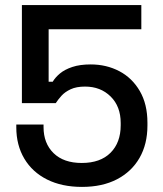

<svg xmlns="http://www.w3.org/2000/svg" viewBox="-20 -720 639 754"><path d="M302 14Q223 14 165 -15Q107 -44 75.5 -97Q44 -150 44 -220V-231H151V-221Q151 -157 190.5 -118.5Q230 -80 301 -80Q374 -80 414 -120Q454 -160 454 -228V-237Q454 -302 414.5 -341Q375 -380 314 -380Q280 -380 257.5 -369.5Q235 -359 221.5 -344Q208 -329 199 -315H66V-700H535V-605H171V-399H187Q197 -416 215.5 -431.5Q234 -447 264 -457Q294 -467 336 -467Q398 -467 448.5 -440.5Q499 -414 529 -362.5Q559 -311 559 -238V-227Q559 -154 528 -100Q497 -46 439.5 -16Q382 14 302 14Z"/></svg>

Font: Space Grotesk Light Medium
Style: Regular
Weight: 500
Version: Version 2.000